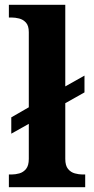

<svg xmlns="http://www.w3.org/2000/svg" viewBox="-20 -780 392 800"><path d="M17 0V-53H29Q44 -53 60.5 -57.5Q77 -62 88.5 -76Q100 -90 100 -118V-264L27 -223V-291L100 -333V-646Q100 -673 88 -686Q76 -699 59.5 -703Q43 -707 29 -707H17V-760H252V-420L332 -465V-395L252 -350V-118Q252 -90 263.5 -76Q275 -62 292 -57.5Q309 -53 323 -53H335V0Z"/></svg>

Font: Noto Serif Bengali
Style: Bold
Weight: 700
Designer: Juan Bruce, Universal Thirst, Indian Type Foundry and the Monotype Design Team.
Foundry: Monotype Imaging Inc.
Version: Version 2.003; ttfautohint (v1.8.4.7-5d5b)